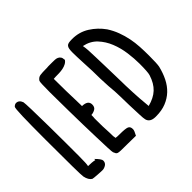

<svg xmlns="http://www.w3.org/2000/svg" viewBox="-139 -961 1097 1097"><g transform="rotate(-45 409.0 -412.5)"><path d="M29 -442Q29 -564 31 -628Q33 -692 38 -697Q48 -707 58 -707Q81 -707 91 -680Q93 -669 94.5 -618Q96 -567 97 -479Q98 -401 98 -340Q98 -279 98 -237Q98 -176 94 -161Q108 -161 121.5 -160Q135 -159 148 -156V-165Q178 -135 178 -122Q178 -104 164 -95Q150 -86 136 -86Q132 -86 120.5 -86.5Q109 -87 96 -88Q83 -89 72.5 -90Q62 -91 60 -92Q40 -104 33 -138Q29 -155 29 -442Z M238 -613Q238 -694 242 -702Q253 -719 270 -721.5Q287 -724 317 -724H324Q330 -725 337 -725Q344 -725 352 -725H368Q379 -725 390 -724.5Q401 -724 409.5 -720Q418 -716 423.5 -708Q429 -700 429 -686H431Q424 -674 411 -667Q398 -660 383 -657Q368 -654 352.5 -653.5Q337 -653 324 -653Q320 -653 316 -652.5Q312 -652 308 -652L309 -553Q310 -511 311 -481.5Q312 -452 312 -437V-428Q360 -427 360 -393Q360 -372 345.5 -363.5Q331 -355 314 -354V-338Q313 -333 313 -327.5Q313 -322 313 -314Q313 -290 313.5 -264.5Q314 -239 316 -210Q317 -199 316.5 -189Q316 -179 318 -173Q319 -170 319 -164Q324 -163 331.5 -162.5Q339 -162 350 -162Q396 -162 410.5 -156Q425 -150 425 -130V-128Q425 -117 410 -90L340 -91H331Q304 -91 290 -91.5Q276 -92 268.5 -94Q261 -96 258 -101.5Q255 -107 251 -116Q249 -121 247.5 -156Q246 -191 244.5 -241.5Q243 -292 241.5 -351Q240 -410 239.5 -463.5Q239 -517 238.5 -558Q238 -599 238 -613Z M543 -739Q600 -739 646 -710Q692 -681 724 -636Q744 -605 756.5 -571.5Q769 -538 776 -503.5Q783 -469 785 -433Q787 -397 787 -361Q787 -329 786 -307.5Q785 -286 783 -276Q773 -234 755.5 -199Q738 -164 712 -139.5Q686 -115 651 -101Q616 -87 571 -87H564Q522 -88 514 -119Q511 -131 510 -162Q509 -193 507 -241Q506 -273 505.5 -313Q505 -353 500 -401Q499 -417 497 -465Q497 -497 496 -529Q495 -561 493 -593Q490 -655 490 -682Q490 -700 492 -711Q494 -722 499.5 -728.5Q505 -735 515.5 -737Q526 -739 543 -739ZM559 -662Q564 -635 565 -572Q566 -541 567 -504.5Q568 -468 569 -426Q570 -384 570.5 -361Q571 -338 571 -333Q573 -273 576 -229Q579 -185 582 -159Q633 -172 663.5 -200.5Q694 -229 710 -280Q716 -300 716 -367Q716 -408 709.5 -456.5Q703 -505 685.5 -548.5Q668 -592 637.5 -624.5Q607 -657 558 -667Q558 -665 558.5 -664Q559 -663 559 -662Z"/></g></svg>

Font: PreciousPlastic
Style: Regular
Weight: 700
Version: Version 001.006